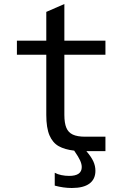

<svg xmlns="http://www.w3.org/2000/svg" viewBox="-20 -749 642 954"><path d="M503.9 -546.9H299.8V-729L210 -689.9V-546.9H64V-477.1H210V-178.2Q210 -113.8 225.8 -76.7Q241.7 -39.6 271.7 -22.7Q301.8 -5.9 348.6 -0.5Q371.1 32.2 377.9 47.9Q386.2 66.4 386.2 81.1Q386.2 125 323.7 125Q304.2 125 285.2 121.1Q266.1 117.2 252 109.4V173.3Q295.4 185.1 336.9 185.1Q395 185.1 424.6 163.1Q454.1 141.1 454.1 99.6Q454.1 75.2 443.6 52.5Q433.1 29.8 409.2 2H503.9V-69.8H402.8Q364.3 -69.8 341.8 -80.3Q319.3 -90.8 309.6 -114.3Q299.8 -137.7 299.8 -178.2V-477.1H503.9Z"/></svg>

Font: Hack Dev
Style: Regular
Weight: 400
Designer: Christopher Simpkins
Foundry: Christopher Simpkins
Version: Version 2.0315